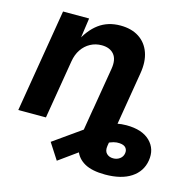

<svg xmlns="http://www.w3.org/2000/svg" viewBox="-109 -665 997 982"><g transform="rotate(15 389.5 -174.5)"><path d="M530.8 204.1Q461.7 204.1 422 182Q382.4 159.8 368.9 119.6Q355.4 79.3 364.1 25.6L385.7 -105H532.3L504.9 59.1Q500.6 86.1 514 99.6Q527.4 113.2 549.3 113.2Q569.2 113.2 584.3 102.1Q599.3 90.9 602.1 72.6Q605 55.7 595.3 43.6Q585.6 31.6 561.9 30Q546.8 28.7 530.4 32.9Q514 37.1 492.4 48.4Q470.8 59.8 439.8 80.4L274.3 199.6L219.2 114.4L379.2 1.2Q419.8 -28.3 470.2 -48.1Q520.6 -67.9 572 -67.9Q655.6 -67.9 697.4 -26.7Q739.2 14.4 728.8 77.1Q719 136.6 667.8 170.3Q616.5 204.1 530.8 204.1ZM215.2 -311.3 163.4 0H17L107.8 -545.9H245.8L226.4 -409.6L216.4 -414.4Q248.8 -482 296.6 -517.4Q344.4 -552.7 410.7 -552.7Q469.5 -552.7 509.3 -526.8Q549.2 -500.8 565.9 -453.7Q582.7 -406.5 571.8 -342.4L514.9 0H368.5L423 -326.5Q431.6 -377.8 409.6 -404.1Q387.6 -430.4 344.2 -430.4Q311.6 -430.4 284.5 -415.7Q257.4 -401.1 239.3 -374.4Q221.2 -347.6 215.2 -311.3Z"/></g></svg>

Font: Inter
Style: Italic
Weight: 400
Italic angle: -9.3988°
Designer: Rasmus Andersson
Foundry: rsms
Version: Version 4.001;git-66647c0bb